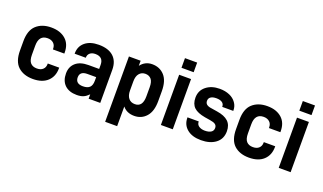

<svg xmlns="http://www.w3.org/2000/svg" viewBox="-81 -1200 3140 1866"><g transform="rotate(20 1489.5 -266.5)"><path d="M101.6 -46.9Q44.9 -99.6 44.9 -211.9V-308.6Q44.9 -419.9 101.6 -472.7Q160.2 -526.4 255.9 -526.4Q304.7 -526.4 341.8 -513.7Q378.9 -501 406.2 -476.6Q460 -428.7 460 -340.8V-331.1H341.8V-336.9Q341.8 -374 319.3 -394.5Q295.9 -416 257.8 -416Q168 -416 168 -306.6V-212.9Q168 -154.3 191.4 -128.9Q214.8 -103.5 257.8 -103.5Q297.9 -103.5 319.3 -124Q341.8 -144.5 341.8 -179.7V-185.5H460V-178.7Q460 -93.8 406.2 -43.9Q352.5 5.9 255.9 5.9Q159.2 5.9 101.6 -46.9Z M898.4 -479.5Q952.1 -431.6 952.1 -341.8V0H832V-44.9Q819.3 -32.2 805.7 -22Q792 -11.7 778.3 -5.9Q751 5.9 709 5.9Q629.9 5.9 585 -37.1Q541 -80.1 541 -156.2Q541 -225.6 587.9 -266.6Q633.8 -306.6 718.8 -306.6H829.1V-347.7Q829.1 -430.7 746.1 -430.7Q710.9 -430.7 690.4 -413.1Q669.9 -395.5 669.9 -367.2V-364.3H554.7V-368.2Q554.7 -440.4 606.4 -483.4Q658.2 -526.4 747.1 -526.4Q845.7 -526.4 898.4 -479.5ZM807.6 -116.2Q829.1 -137.7 829.1 -184.6V-221.7H739.3Q661.1 -221.7 661.1 -159.2Q661.1 -93.8 737.3 -93.8Q785.2 -93.8 807.6 -116.2Z M1059.6 -519.5H1180.7V-466.8Q1226.6 -526.4 1299.8 -526.4Q1377.9 -526.4 1426.8 -472.7Q1475.6 -418.9 1475.6 -311.5V-209Q1475.6 -102.5 1426.8 -47.9Q1378.9 5.9 1303.7 5.9Q1226.6 5.9 1183.6 -46.9V156.2H1059.6ZM1351.6 -212.9V-306.6Q1351.6 -365.2 1329.1 -390.6Q1306.6 -416 1268.6 -416Q1229.5 -416 1206.1 -387.7Q1182.6 -360.4 1182.6 -306.6V-212.9Q1182.6 -160.2 1206.1 -131.8Q1229.5 -103.5 1271.5 -103.5Q1351.6 -103.5 1351.6 -212.9Z M1579.1 -519.5H1702.1V0H1579.1ZM1577.1 -690.4H1703.1V-590.8H1577.1Z M1850.6 -37.1Q1796.9 -81.1 1796.9 -154.3V-158.2H1913.1V-156.2Q1913.1 -127 1936.5 -110.4Q1960.9 -93.8 1998 -93.8Q2038.1 -93.8 2061.5 -108.4Q2085 -123 2085 -152.3Q2085 -176.8 2067.4 -189.5Q2050.8 -202.1 2010.7 -208L1956.1 -216.8Q1877 -230.5 1840.8 -264.6Q1803.7 -299.8 1803.7 -365.2Q1803.7 -438.5 1858.4 -482.4Q1913.1 -526.4 1998 -526.4Q2055.7 -526.4 2100.6 -506.8Q2143.6 -488.3 2168.9 -452.1Q2193.4 -418 2193.4 -375V-369.1H2079.1V-372.1Q2079.1 -399.4 2057.6 -414.1Q2036.1 -428.7 1998 -428.7Q1960 -428.7 1939.5 -414.1Q1919.9 -400.4 1919.9 -374Q1919.9 -350.6 1935.5 -337.9Q1952.1 -324.2 1985.4 -320.3L2046.9 -310.5Q2125 -298.8 2164.1 -262.7Q2203.1 -226.6 2203.1 -161.1Q2203.1 -81.1 2144.5 -37.1Q2086.9 5.9 1994.1 5.9Q1903.3 5.9 1850.6 -37.1Z M2335.9 -46.9Q2279.3 -99.6 2279.3 -211.9V-308.6Q2279.3 -419.9 2335.9 -472.7Q2394.5 -526.4 2490.2 -526.4Q2539.1 -526.4 2576.2 -513.7Q2613.3 -501 2640.6 -476.6Q2694.3 -428.7 2694.3 -340.8V-331.1H2576.2V-336.9Q2576.2 -374 2553.7 -394.5Q2530.3 -416 2492.2 -416Q2402.3 -416 2402.3 -306.6V-212.9Q2402.3 -154.3 2425.8 -128.9Q2449.2 -103.5 2492.2 -103.5Q2532.2 -103.5 2553.7 -124Q2576.2 -144.5 2576.2 -179.7V-185.5H2694.3V-178.7Q2694.3 -93.8 2640.6 -43.9Q2586.9 5.9 2490.2 5.9Q2393.6 5.9 2335.9 -46.9Z M2797.9 -519.5H2920.9V0H2797.9ZM2795.9 -690.4H2921.9V-590.8H2795.9Z"/></g></svg>

Font: DINish
Style: Bold
Weight: 700
Designer: Bert Driehuis
Foundry: Playbeing
Version: Version 3.008; git-95204e4c-release